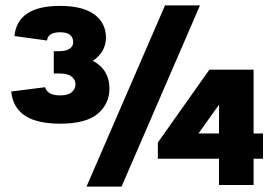

<svg xmlns="http://www.w3.org/2000/svg" viewBox="-20 -688 1031 714"><path d="M180 -497.7H200.7Q226.7 -497.7 239.5 -507.2Q252.3 -516.7 252.3 -530Q252.3 -548.3 240.8 -558.2Q229.3 -568 203 -568Q181.7 -568 169.5 -560.8Q157.3 -553.7 154.7 -537.3L33.7 -554Q39 -609 80.8 -637.5Q122.7 -666 203 -666Q288 -666 331 -634.2Q374 -602.3 374 -548Q374 -522 361.8 -500Q349.7 -478 325 -462Q356 -446 371.5 -419.5Q387 -393 387 -360Q387 -301.7 343.3 -264.8Q299.7 -228 203 -228Q150 -228 110.8 -240.2Q71.7 -252.3 49 -279Q26.3 -305.7 21.7 -347.7L147.7 -363.7Q151.7 -349 165.5 -341.2Q179.3 -333.3 203 -333.3Q232.7 -333.3 246.7 -345Q260.7 -356.7 260.7 -374Q260.7 -391.7 246.3 -403.2Q232 -414.7 201.7 -414.7H180ZM723.7 -668 432 6H301.7L593.7 -668ZM567 -97.7V-158L758.7 -429H923V-191.7H958V-97.7H923V0H794.3V-97.7ZM718 -191.7H794.3L794.7 -299Z"/></svg>

Font: Nata Sans
Style: Regular
Weight: 400
Designer: Daniel Uzquiano Cruz
Version: Version 1.001